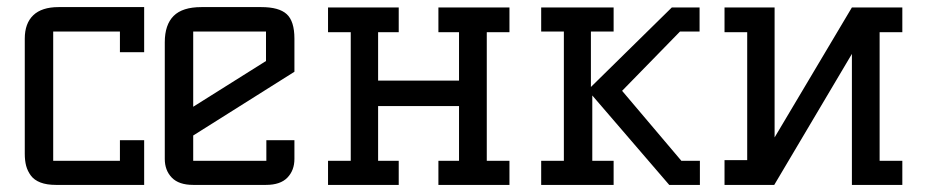

<svg xmlns="http://www.w3.org/2000/svg" viewBox="-20 -521 2607 541"><path d="M49.8 -87.9V-412.1Q49.8 -455.1 73.7 -478Q97.7 -501 145 -501H386.2V-374H317.9V-432.1H129.9V-67.9H317.9V-126H386.2V0H137.2Q111.8 0 94 -6.8Q76.2 -13.7 66.9 -26.4Q57.6 -39.1 53.7 -53.7Q49.8 -68.4 49.8 -87.9Z M444.3 -73.2V-401.9Q444.3 -451.2 469.2 -476.1Q494.1 -501 547.4 -501H716.3Q766.1 -501 787.8 -481.2Q809.6 -461.4 809.6 -412.1V-318.8L524.4 -139.2V-67.9H730.5V-126H809.6V-73.2Q809.6 -41 789.8 -20.5Q770 0 729.5 0H524.4Q483.9 0 464.1 -20.5Q444.3 -41 444.3 -73.2ZM524.4 -220.2 729.5 -349.1V-432.1H524.4Z M904.3 0V-67.9H968.3V-430.2H904.3V-500H1103.5V-430.2H1045.4V-293.9H1273.4V-430.2H1215.3V-500H1415.5V-430.2H1351.6V-67.9H1415.5V0H1215.3V-67.9H1273.4V-222.2H1045.4V-67.9H1103.5V0Z M1504.9 0V-67.9H1568.8V-432.1H1504.9V-500H1709V-432.1H1645V-275.9L1873 -500H1951.2V-432.1H1896L1732.9 -265.1L1899.9 -67.9H1952.1V0H1865.7L1648.9 -252V-67.9H1709V0Z M2021.5 0V-69.8H2085.4V-430.2H2021.5V-500H2162.6V-133.8L2380.4 -500H2522.5V-430.2H2458.5V-67.9H2522.5V0H2380.4V-369.1L2161.6 0Z"/></svg>

Font: Kelly Slab
Style: Regular
Weight: 400
Designer: Denis Masharov
Foundry: Denis Masharov
Version: Version 1.001